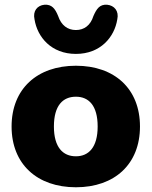

<svg xmlns="http://www.w3.org/2000/svg" viewBox="-20 -781 642 812"><path d="M301 -553C405 -553 464 -624 476 -699C484 -735 463 -758 433 -761C402 -763 389 -745 375 -713C363 -674 336 -654 301 -654C266 -654 239 -674 226 -713C213 -745 199 -763 168 -761C138 -758 118 -735 126 -699C138 -624 197 -553 301 -553ZM301 11C465 11 572 -87 572 -246C572 -405 465 -503 301 -503C137 -503 29 -405 29 -246C29 -87 137 11 301 11ZM301 -120C246 -120 208 -158 208 -246C208 -335 246 -372 301 -372C355 -372 393 -335 393 -246C393 -158 355 -120 301 -120Z"/></svg>

Font: Nunito Black
Style: Regular
Weight: 900
Designer: Vernon Adams
Foundry: Vernon Adams
Version: Version 3.602